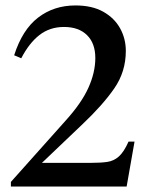

<svg xmlns="http://www.w3.org/2000/svg" viewBox="-20 -685 539 705"><path d="M220 -241Q279 -306 304.5 -362.5Q330 -419 330 -472Q330 -526 299.5 -556Q269 -586 215 -586Q163 -586 125 -556.5Q87 -527 58 -471L32 -482Q62 -576 120 -620.5Q178 -665 257 -665Q318 -665 359 -642Q400 -619 421 -581Q442 -543 442 -498Q442 -422 400 -361Q358 -300 283 -229L134 -87H314Q350 -87 374 -90.5Q398 -94 416.5 -110.5Q435 -127 452 -165H474L445 0H20V-17Z"/></svg>

Font: Gulzar
Style: Regular
Weight: 400
Designer: Borna Izadpanah, Alice Savoie, Simon Cozens, Fiona Ross
Version: Version 1.000;[7b34f74]; ttfautohint (v1.8.4)